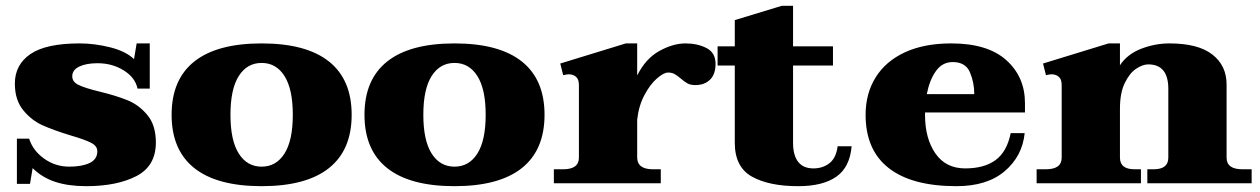

<svg xmlns="http://www.w3.org/2000/svg" viewBox="-20 -629 4326 659"><path d="M92 -52 83 2H38V-153H80Q93 -112 131.5 -84.5Q170 -57 218 -57Q261 -57 287.5 -69.5Q314 -82 314 -110Q314 -128 292.5 -139Q271 -150 223 -164Q164 -182 126 -199Q88 -216 59.5 -251Q31 -286 31 -342Q31 -407 84.5 -443.5Q138 -480 253 -480Q305 -480 358.5 -466.5Q412 -453 440 -426L449 -480H494V-325H452Q444 -363 404.5 -387.5Q365 -412 315 -412Q276 -412 252 -400.5Q228 -389 228 -367Q228 -348 249.5 -337.5Q271 -327 320 -315Q378 -301 417.5 -285Q457 -269 486 -234Q515 -199 515 -140Q515 -59 448 -24.5Q381 10 276 10Q214 10 169 -5Q124 -20 92 -52Z M569 -235Q569 -356 647 -418Q725 -480 878 -480Q1031 -480 1109 -418Q1187 -356 1187 -235Q1187 -114 1109 -52Q1031 10 878 10Q725 10 647 -52Q569 -114 569 -235ZM985 -235Q985 -323 956.5 -368Q928 -413 878 -413Q828 -413 799.5 -368Q771 -323 771 -235Q771 -147 799.5 -102Q828 -57 878 -57Q928 -57 956.5 -102Q985 -147 985 -235Z M1231 -235Q1231 -356 1309 -418Q1387 -480 1540 -480Q1693 -480 1771 -418Q1849 -356 1849 -235Q1849 -114 1771 -52Q1693 10 1540 10Q1387 10 1309 -52Q1231 -114 1231 -235ZM1647 -235Q1647 -323 1618.5 -368Q1590 -413 1540 -413Q1490 -413 1461.5 -368Q1433 -323 1433 -235Q1433 -147 1461.5 -102Q1490 -57 1540 -57Q1590 -57 1618.5 -102Q1647 -147 1647 -235Z M2436 -410Q2436 -374 2417 -355.5Q2398 -337 2367 -337Q2350 -337 2340 -342.5Q2330 -348 2316 -360Q2304 -370 2295 -375Q2286 -380 2273 -380Q2258 -380 2234.5 -359.5Q2211 -339 2191.5 -302Q2172 -265 2167 -218V-89Q2167 -48 2221 -48H2248V0H1881V-48H1913Q1967 -48 1967 -88V-337Q1967 -357 1957 -365.5Q1947 -374 1932 -374Q1927 -374 1913 -371L1903 -411L2128 -480H2167V-370Q2196 -428 2243 -454Q2290 -480 2333 -480Q2374 -480 2405 -464Q2436 -448 2436 -410Z M2903 -127Q2897 -55 2850.5 -22.5Q2804 10 2720 10Q2619 10 2560.5 -23Q2502 -56 2502 -139V-404H2443V-470H2502V-560L2663 -609H2702V-470H2839V-404H2702V-139Q2702 -96 2719.5 -73.5Q2737 -51 2772 -51Q2804 -51 2827 -69Q2850 -87 2855 -127Z M3155 -243V-234Q3155 -154 3190.5 -102.5Q3226 -51 3293 -51Q3358 -51 3397 -79.5Q3436 -108 3449 -172H3497Q3489 -93 3428.5 -41.5Q3368 10 3263 10Q3110 10 3030.5 -52Q2951 -114 2951 -235Q2951 -308 2985.5 -363.5Q3020 -419 3086 -449.5Q3152 -480 3245 -480Q3370 -480 3434 -422.5Q3498 -365 3498 -275V-243ZM3161 -306H3324Q3324 -346 3309 -381Q3294 -416 3250 -416Q3215 -416 3193 -386Q3171 -356 3161 -306Z M4276 -48V0H3918V-48H3940Q3990 -48 3990 -88V-324Q3990 -408 3921 -408Q3902 -408 3879.5 -393Q3857 -378 3840.5 -344Q3824 -310 3824 -256V-88Q3824 -48 3874 -48H3896V0H3538V-48H3570Q3624 -48 3624 -88V-337Q3624 -357 3614 -365.5Q3604 -374 3589 -374Q3584 -374 3570 -371L3560 -411L3785 -480H3824V-405Q3849 -443 3896.5 -461.5Q3944 -480 3994 -480Q4092 -480 4141 -442Q4190 -404 4190 -339V-88Q4190 -48 4244 -48Z"/></svg>

Font: Taviraj Black
Style: Regular
Weight: 900
Designer: Katatrad Team
Foundry: CadsonDemak
Version: Version 1.001